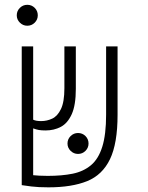

<svg xmlns="http://www.w3.org/2000/svg" viewBox="-20 -782 626 811"><path d="M184.6 9.3Q141.6 9.3 112.3 5.6Q83 2 71.8 0V-585.9H120.1V-276.4Q131.8 -270.5 153.8 -270.5Q178.2 -270.5 200.7 -281Q223.1 -291.5 237.5 -321.5Q252 -351.6 252 -409.2V-585.9H300.3V-406.7Q300.3 -337.9 283 -299.6Q265.6 -261.2 236.8 -246.1Q208 -231 172.9 -231Q155.3 -231 144.3 -232.9Q133.3 -234.9 120.1 -239.7V-42Q130.9 -41 146 -40Q161.1 -39.1 181.6 -39.1Q241.2 -39.1 286.9 -48.3Q332.5 -57.6 364.3 -84.2Q396 -110.8 412.1 -162.4Q428.2 -213.9 428.2 -297.9V-585.9H476.6V-296.9Q476.6 -176.3 444.6 -109.6Q412.6 -43 347.9 -16.8Q283.2 9.3 184.6 9.3ZM309.6 -131.8Q291.5 -131.8 278.3 -144.8Q265.1 -157.7 265.1 -175.8Q265.1 -194.3 278.3 -207.3Q291.5 -220.2 309.6 -220.2Q328.1 -220.2 341.1 -207.3Q354 -194.3 354 -175.8Q354 -157.7 341.1 -144.8Q328.1 -131.8 309.6 -131.8ZM95.2 -673.3Q77.1 -673.3 64 -686.3Q50.8 -699.2 50.8 -717.3Q50.8 -735.8 64 -748.8Q77.1 -761.7 95.2 -761.7Q113.8 -761.7 126.7 -748.8Q139.6 -735.8 139.6 -717.3Q139.6 -699.2 126.7 -686.3Q113.8 -673.3 95.2 -673.3Z"/></svg>

Font: Cascadia Mono ExtraLight
Style: Regular
Weight: 200
Monospace: yes
Designer: Aaron Bell
Foundry: Saja Typeworks
Version: Version 2404.023; ttfautohint (v1.8.4)